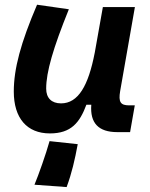

<svg xmlns="http://www.w3.org/2000/svg" viewBox="-20 -547 626 802"><path d="M188.5 10.3C276.9 10.3 313 -34.7 340.8 -109.4H361.3C355.5 -32.7 391.6 4.9 470.2 4.9H523.4L543 -106.9H519.5C483.4 -106.9 474.1 -120.6 481.9 -166.5L543.5 -517.6H409.7L375.5 -325.2V-325.7C349.1 -189.5 307.1 -115.2 234.9 -115.2C195.3 -115.2 172.9 -137.7 172.9 -176.8C172.9 -246.1 201.7 -345.2 267.6 -508.3L134.8 -527.3C66.4 -367.7 37.6 -259.3 37.6 -164.6C37.6 -53.7 92.3 10.3 188.5 10.3ZM258.3 234.4C279.8 176.3 292.5 121.1 304.7 55.2L187 42.5C171.9 96.7 141.1 183.6 124 224.6Z"/></svg>

Font: Cascadia Mono NF
Style: Bold Italic
Weight: 700
Italic angle: -10°
Monospace: yes
Designer: Aaron Bell
Foundry: Saja Typeworks
Version: Version 2404.023